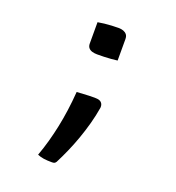

<svg xmlns="http://www.w3.org/2000/svg" viewBox="-133 -645 867 948"><g transform="rotate(20 300.0 -171.0)"><path d="M379 -386Q363 -384 345 -382.5Q327 -381 308.5 -380.5Q290 -380 273 -380Q259 -380 247 -383.5Q235 -387 228 -395.5Q221 -404 221 -418V-530Q237 -533 255.5 -535Q274 -537 292.5 -538Q311 -539 329 -539Q343 -539 354 -535Q365 -531 372 -522.5Q379 -514 379 -498ZM246 197Q221 197 203 194.5Q185 192 169 185Q184 144 195.5 102.5Q207 61 216 18Q225 -25 231.5 -71.5Q238 -118 242 -171Q262 -172 276.5 -173Q291 -174 305.5 -174.5Q320 -175 336 -175Q351 -175 360.5 -171.5Q370 -168 375 -159.5Q380 -151 379 -138Q372 -95 360 -51Q348 -7 333 35Q318 77 301 115.5Q284 154 267 187Q263 193 258.5 195Q254 197 246 197Z"/></g></svg>

Font: Rec Mono Semicasual
Style: Regular
Weight: 400
Version: Version 1.085; ttfautohint (v1.8.4.7-5d5b)